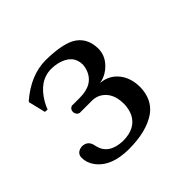

<svg xmlns="http://www.w3.org/2000/svg" viewBox="-118 -568 707 707"><g transform="rotate(-45 235.5 -214.5)"><path d="M189.9 -401.9Q126.5 -401.9 86.4 -331.5Q79.1 -318.4 74.2 -305.2L61 -306.2L44.9 -373L47.9 -377Q119.6 -438.5 196.8 -439Q275.9 -438.5 316.9 -418Q364.3 -392.1 365.2 -332Q365.2 -289.1 326.7 -258.3Q305.2 -241.7 279.8 -237.8Q329.1 -233.9 356 -191.9Q373.5 -163.1 374 -124Q373 -59.6 328.1 -26.9Q275.4 9.8 183.1 9.8Q91.3 9.8 52.7 -43.5Q37.1 -65.9 37.1 -90.8Q37.1 -111.3 57.1 -118.2Q62.5 -119.6 66.9 -120.1Q99.1 -120.1 104.5 -85.4Q105 -83.5 105 -83Q118.2 -29.3 189 -26.9Q255.4 -26.9 278.3 -74.7Q287.6 -95.2 288.1 -121.1Q288.1 -179.2 249.5 -203.1Q232.9 -212.9 212.9 -212.9H148.9Q136.2 -215.8 133.8 -231.9Q133.8 -246.6 146 -251.5Q147.9 -252 148.9 -252H189Q260.3 -252 278.8 -307.6Q282.7 -319.8 283.2 -330.1Q283.2 -382.3 223.1 -397.9Q206.5 -401.9 189.9 -401.9Z"/></g></svg>

Font: Linux Biolinum O
Style: Regular
Weight: 400
Designer: Philipp H. Poll
Foundry: Philipp H. Poll
Version: Version 1.0.4